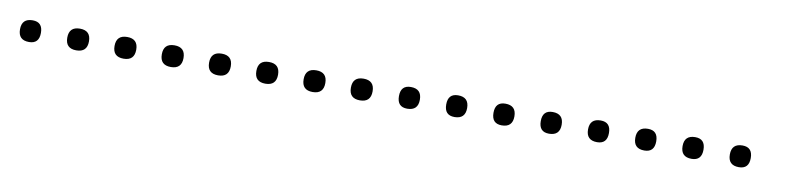

<svg xmlns="http://www.w3.org/2000/svg" viewBox="-18 -386 1013 244"><g transform="rotate(10 488.5 -264.0)"><path d="M14 -250Q0 -250 0 -264Q0 -278 14 -278Q27 -278 27 -264Q27 -250 14 -250ZM75 -250Q61 -250 61 -264Q61 -278 75 -278Q89 -278 89 -264Q89 -250 75 -250ZM136 -250Q122 -250 122 -264Q122 -278 136 -278Q150 -278 150 -264Q150 -250 136 -250ZM197 -250Q183 -250 183 -264Q183 -278 197 -278Q211 -278 211 -264Q211 -250 197 -250ZM258 -250Q244 -250 244 -264Q244 -278 258 -278Q272 -278 272 -264Q272 -250 258 -250ZM319 -250Q305 -250 305 -264Q305 -278 319 -278Q333 -278 333 -264Q333 -250 319 -250ZM380 -250Q366 -250 366 -264Q366 -278 380 -278Q394 -278 394 -264Q394 -250 380 -250ZM441 -250Q427 -250 427 -264Q427 -278 441 -278Q455 -278 455 -264Q455 -250 441 -250ZM502 -250Q489 -250 489 -264Q489 -278 502 -278Q516 -278 516 -264Q516 -250 502 -250ZM563 -250Q550 -250 550 -264Q550 -278 563 -278Q577 -278 577 -264Q577 -250 563 -250ZM624 -250Q611 -250 611 -264Q611 -278 624 -278Q638 -278 638 -264Q638 -250 624 -250ZM685 -250Q672 -250 672 -264Q672 -278 685 -278Q699 -278 699 -264Q699 -250 685 -250ZM747 -250Q733 -250 733 -264Q733 -278 747 -278Q760 -278 760 -264Q760 -250 747 -250ZM808 -250Q794 -250 794 -264Q794 -278 808 -278Q821 -278 821 -264Q821 -250 808 -250ZM869 -250Q855 -250 855 -264Q855 -278 869 -278Q882 -278 882 -264Q882 -250 869 -250ZM930 -250Q916 -250 916 -264Q916 -278 930 -278Q943 -278 943 -264Q943 -250 930 -250Z"/></g></svg>

Font: FRB American Cursive Just Xheight
Style: Italic
Weight: 400
Italic angle: -25°
Version: Version 2.0;Modular Font Editor K font №1